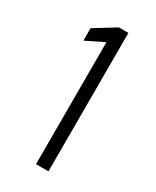

<svg xmlns="http://www.w3.org/2000/svg" viewBox="-112 -836 368 454"><g transform="rotate(30 72.0 -609.0)"><path d="M67 -420V-753L18 -729V-763L75 -798H101V-420Z"/></g></svg>

Font: Saira ExtraCondensed ExtraLight
Style: Regular
Weight: 250
Width: 2
Designer: Hector Gatti with collaboration of the Omnibus-Type team
Foundry: Omnibus-Type
Version: Version 1.101